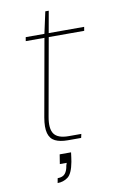

<svg xmlns="http://www.w3.org/2000/svg" viewBox="-89 -648 527 880"><g transform="rotate(-10 175.0 -207.5)"><path d="M186 0Q150 0 127.5 -11Q105 -22 97.5 -49Q90 -76 98 -122L162 -481H75L78 -499H165L187 -600H203L185 -499H350L347 -481H182L118 -122Q108 -67 125.5 -42.5Q143 -18 193 -18H252L248 0ZM106 185 110 163Q134 163 145 149.5Q156 136 159 113L163 101H131L138 57H191Q189 69 188 80Q187 91 185 100Q175 154 154 169.5Q133 185 106 185Z"/></g></svg>

Font: DM Sans 20pt Thin
Style: Italic
Weight: 250
Italic angle: -10°
Version: Version 4.004;gftools[0.9.30]